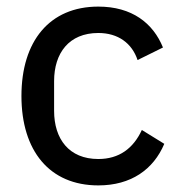

<svg xmlns="http://www.w3.org/2000/svg" viewBox="-20 -550 545 582"><path d="M278 12C377 12 445 -36 478 -114L410 -156C384 -100 341 -68 278 -68C189 -68 144 -129 144 -214V-304C144 -389 189 -450 278 -450C338 -450 380 -419 397 -368L474 -406C444 -480 380 -530 278 -530C130 -530 45 -425 45 -259C45 -93 130 12 278 12Z"/></svg>

Font: IBM Plex Thai Text
Style: Regular
Weight: 450
Designer: Mike Abbink, Paul van der Laan, Pieter van Rosmalen, Ben Mitchell, Mark Frömberg
Foundry: Bold Monday
Version: Version 1.0